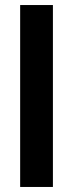

<svg xmlns="http://www.w3.org/2000/svg" viewBox="-20 -742 290 762"><path d="M60 0V-722H190V0Z"/></svg>

Font: NT Somic Bold
Style: Regular
Weight: 700
Designer: Ravid Balaliev — lead type designer, mastering
Michael Voronin — secret advisor, marketing
Ivan Kovalenko — best boy
Foundry: NT Type
Version: Version 0.7